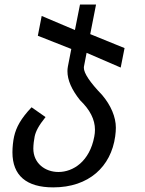

<svg xmlns="http://www.w3.org/2000/svg" viewBox="-20 -625 642 852"><path d="M216.3 206.5C374 206.5 472.7 114.7 491.2 -20C493.2 -33.2 494.1 -48.8 494.1 -58.6C494.1 -105.5 472.2 -157.7 433.1 -203.6C378.9 -259.8 352.1 -300.3 352.1 -324.2C352.1 -326.2 352.1 -328.1 352.5 -329.6L364.3 -390.6L515.6 -325.2L532.7 -411.6L380.4 -473.6L406.2 -605H335L312.5 -491.7L165 -554.2L147.9 -466.3L296.4 -407.7L281.2 -329.6C279.8 -322.8 279.3 -315.4 279.3 -309.1C279.3 -269.5 297.9 -227.1 335.4 -180.2C379.4 -137.7 401.4 -94.7 401.4 -49.3C401.4 -39.6 400.4 -28.8 398.4 -19C377.9 91.3 304.7 138.2 239.3 138.2C180.2 138.2 127.9 99.6 127.9 34.2C127.9 18.6 130.9 -6.3 133.8 -19.5C138.7 -42 150.9 -66.9 182.1 -105.5L120.1 -148.9C72.8 -99.1 51.8 -60.5 42.5 -19C38.1 0.5 35.2 28.3 35.2 50.8C35.2 153.8 97.2 206.5 216.3 206.5Z"/></svg>

Font: Hack
Style: Oblique
Weight: 400
Italic angle: -12°
Monospace: yes
Designer: Christopher Simpkins
Foundry: Christopher Simpkins
Version: Version 2.010